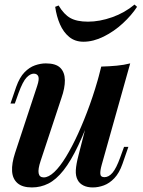

<svg xmlns="http://www.w3.org/2000/svg" viewBox="-20 -808 627 842"><path d="M395 -349Q357 -242 324 -172Q291 -102 258.5 -61Q226 -20 192 -3Q158 14 120 14Q78 14 56.5 -5Q35 -24 33 -57.5Q31 -91 46 -137L143 -431Q153 -461 148 -473Q143 -485 128 -485Q113 -485 96.5 -468Q80 -451 61 -399L45 -354H26L51 -427Q66 -469 87.5 -491Q109 -513 133.5 -521.5Q158 -530 181 -530Q225 -530 244.5 -510.5Q264 -491 264.5 -456.5Q265 -422 249 -377L158 -102Q134 -30 172 -30Q193 -30 218 -53.5Q243 -77 269.5 -120.5Q296 -164 322.5 -222Q349 -280 373.5 -348Q398 -416 418 -491ZM426 -85Q419 -60 420 -45.5Q421 -31 438 -31Q457 -31 473.5 -50.5Q490 -70 507 -117L524 -164H543L517 -89Q503 -49 481.5 -26.5Q460 -4 435.5 5Q411 14 387 14Q363 14 346 5.5Q329 -3 321 -18Q311 -36 312.5 -62Q314 -88 324 -126L424 -516Q460 -517 492 -520Q524 -523 551 -530ZM366 -713Q417 -713 472 -732.5Q527 -752 570 -788L581 -778Q557 -741 518.5 -705.5Q480 -670 434.5 -647.5Q389 -625 346 -625Q309 -625 283.5 -646Q258 -667 243 -701.5Q228 -736 222 -778L237 -784Q260 -745 288.5 -729Q317 -713 366 -713Z"/></svg>

Font: Playfair Display SemiBold
Style: Italic
Weight: 600
Italic angle: -14°
Designer: Claus Eggers Sørensen
Foundry: Claus Eggers Sørensen
Version: Version 1.203